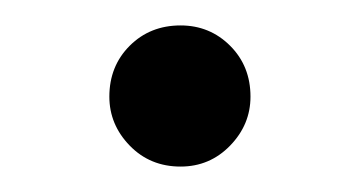

<svg xmlns="http://www.w3.org/2000/svg" viewBox="-20 -511 283 151"><path d="M122 -380Q98 -380 82 -396.5Q66 -413 66 -435Q66 -459 82 -475Q98 -491 122 -491Q145 -491 161 -475Q177 -459 177 -435Q177 -413 161 -396.5Q145 -380 122 -380Z"/></svg>

Font: Zen Kaku Gothic New
Style: Regular
Weight: 400
Designer: Yoshimichi Ohira
Foundry: Positype
Version: Version 1.001